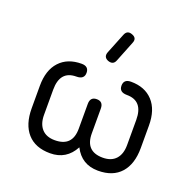

<svg xmlns="http://www.w3.org/2000/svg" viewBox="-127 -863 1018 997"><g transform="rotate(20 381.5 -364.5)"><path d="M369 -554Q340 -566 352 -596L397 -708Q409 -738 439 -726Q469 -715 456 -685L411 -572Q400 -543 369 -554ZM80 -187V-311Q80 -398 124 -445.5Q168 -493 245 -493Q285 -493 285 -457Q285 -421 242 -421Q152 -421 152 -316V-177Q152 -127 177 -99.5Q202 -72 249 -72Q346 -72 346 -171V-308Q346 -347 382 -347Q418 -347 418 -308V-171Q418 -72 514 -72Q561 -72 586 -99.5Q611 -127 611 -177V-316Q611 -421 521 -421Q478 -421 478 -457Q478 -493 518 -493Q595 -493 639 -445.5Q683 -398 683 -311V-187Q683 -98 639.5 -49Q596 0 514 0Q423 0 382 -81Q339 0 249 0Q167 0 123.5 -49Q80 -98 80 -187Z"/></g></svg>

Font: Jura SemiBold
Style: Regular
Weight: 600
Designer: Daniel Johnson, Alexei Vanyashin
Foundry: Daniel Johnson
Version: Version 5.103